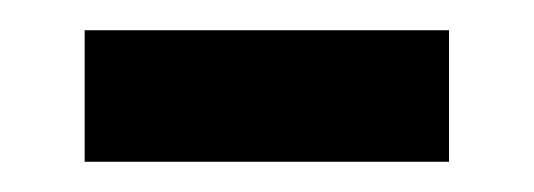

<svg xmlns="http://www.w3.org/2000/svg" viewBox="-20 -418 353 127"><path d="M36 -311V-398H277V-311Z"/></svg>

Font: Noto Sans Tamil UI Condensed Medium
Style: Regular
Weight: 500
Width: 3
Designer: Jelle Bosma - Monotype Design Team
Foundry: Monotype Imaging Inc.
Version: Version 2.004; ttfautohint (v1.8.4.7-5d5b)